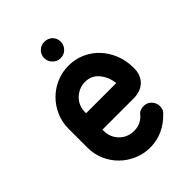

<svg xmlns="http://www.w3.org/2000/svg" viewBox="-213 -831 945 945"><g transform="rotate(-45 259.5 -358.5)"><path d="M390 -158Q415 -158 431 -140.5Q447 -123 447 -101Q447 -93 444.5 -83Q442 -73 434 -65Q398 -27 356.5 -8.5Q315 10 270 10Q225 10 185 -7Q145 -24 115 -53.5Q85 -83 67.5 -122.5Q50 -162 50 -208V-341Q50 -386 67.5 -426Q85 -466 115 -496Q145 -526 185 -543Q225 -560 270 -560Q316 -560 356 -542Q396 -524 425.5 -492.5Q455 -461 472 -418Q489 -375 489 -324Q489 -275 460 -247Q431 -219 380 -219H165V-208Q165 -187 173 -168Q181 -149 195.5 -134.5Q210 -120 229 -112Q248 -104 270 -104Q300 -104 319.5 -115.5Q339 -127 347 -138Q355 -149 366.5 -153.5Q378 -158 390 -158ZM165 -333H375Q370 -379 342.5 -412.5Q315 -446 270 -446Q248 -446 229 -437.5Q210 -429 195.5 -415Q181 -401 173 -382Q165 -363 165 -341ZM268 -613Q245 -613 228 -630Q211 -647 211 -670Q211 -695 228 -711Q245 -727 268 -727Q293 -727 309.5 -711Q326 -695 326 -670Q326 -647 309.5 -630Q293 -613 268 -613Z"/></g></svg>

Font: VDS
Style: Bold
Weight: 700
Designer: artmaker
Foundry: artmaker
Version: Version 1.000 2009 initial release